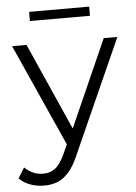

<svg xmlns="http://www.w3.org/2000/svg" viewBox="-77 -737 695 981"><g transform="rotate(-5 270.0 -246.5)"><path d="M110 199Q73 199 39.5 187Q6 175 -18 151L15 98Q35 117 58.5 127.5Q82 138 111 138Q146 138 171.5 118.5Q197 99 220 50L243 -1L8 -525H82L280 -79L478 -525H548L285 63Q263 114 236.5 144Q210 174 179 186.5Q148 199 110 199ZM110 -645V-692H418V-645Z"/></g></svg>

Font: Modern
Style: Small
Weight: 400
Designer: Julieta Ulanovsky
Foundry: Julieta Ulanovsky
Version: Version 8.000